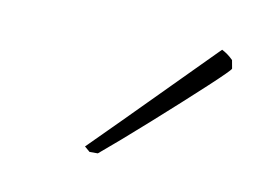

<svg xmlns="http://www.w3.org/2000/svg" viewBox="-35 -726 329 250"><g transform="rotate(10 129.5 -601.5)"><path d="M95 -521 88 -527 129 -568 237 -677 242 -682Q250 -678 257 -671L259 -660Q259 -658 231.5 -632.5Q204 -607 167 -574Q130 -541 106 -521Z"/></g></svg>

Font: Albura ExtraLight
Style: Italic
Weight: 156
Italic angle: -7°
Designer: Mercedes Jáuregui
Foundry: Omnibus-Type Team
Version: Version 1.000